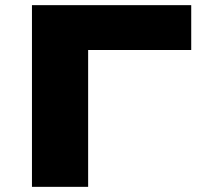

<svg xmlns="http://www.w3.org/2000/svg" viewBox="-20 -725 785 745"><path d="M104 0V-705H722V-531H322V0Z"/></svg>

Font: Nunito Sans 7pt Expanded Black
Style: Regular
Weight: 900
Width: 7
Designer: Vernon Adams
Foundry: Vernon Adams
Version: Version 3.101;gftools[0.9.27]